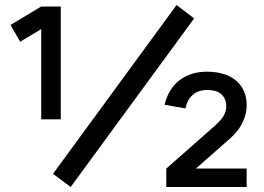

<svg xmlns="http://www.w3.org/2000/svg" viewBox="-20 -746 1054 766"><path d="M262 0 191.5 -52.5 684.5 -726 754.5 -672.5ZM144.5 -270V-630L60.5 -579.5L22 -646.5L144.5 -720H222.5V-270ZM643.5 0V-73.5L833.5 -241Q846.5 -252.5 855.8 -262.5Q865 -272.5 871 -282Q877 -291.5 879.8 -301.5Q882.5 -311.5 882.5 -323Q882.5 -340 876.5 -352.2Q870.5 -364.5 860.5 -372.2Q850.5 -380 836.8 -383.5Q823 -387 807 -387Q771.5 -387 749.2 -367.8Q727 -348.5 720 -313.5L636.5 -328Q644 -359.5 659 -384Q674 -408.5 695.8 -425.5Q717.5 -442.5 745.2 -451.2Q773 -460 806 -460Q839 -460 868 -452Q897 -444 918.5 -427.2Q940 -410.5 952.5 -384.2Q965 -358 964 -322Q963.5 -300.5 957.2 -281.2Q951 -262 941.5 -245.5Q932 -229 920.2 -216Q908.5 -203 897.5 -193L761.5 -73.5H964V0Z"/></svg>

Font: Vela Sans Bd
Style: Bold
Weight: 700
Designer: Principal design: Mikhail Sharanda - project Manrope.
Design modification: Ravid Balaliev
Foundry: Mikhail Sharanda
Version: Version 1.001